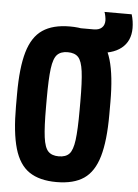

<svg xmlns="http://www.w3.org/2000/svg" viewBox="-57 -868 664 922"><g transform="rotate(5 275.0 -407.0)"><path d="M383 -626Q359 -626 335 -627.5Q311 -629 285 -632L298 -736H365Q390 -736 403.5 -748.5Q417 -761 417 -783Q417 -791 414.5 -804Q412 -817 409 -824H540Q545 -808 547.5 -791Q550 -774 550 -758Q550 -695 506.5 -660.5Q463 -626 383 -626ZM250 10Q168 10 118.5 -23.5Q69 -57 47 -133Q25 -209 25 -335V-395Q25 -522 47 -597.5Q69 -673 118.5 -706.5Q168 -740 250 -740Q333 -740 382 -706.5Q431 -673 453 -597.5Q475 -522 475 -395V-335Q475 -209 453 -133Q431 -57 382 -23.5Q333 10 250 10ZM250 -114Q284 -114 301 -132Q318 -150 324.5 -199.5Q331 -249 331 -345V-385Q331 -481 324.5 -530.5Q318 -580 301 -598Q284 -616 250 -616Q217 -616 199.5 -598Q182 -580 175.5 -530.5Q169 -481 169 -385V-345Q169 -249 175.5 -199.5Q182 -150 199.5 -132Q217 -114 250 -114Z"/></g></svg>

Font: M PLUS 1 Code
Style: Bold
Weight: 700
Designer: Coji Morishita
Foundry: UNDERFOREST DESIGN
Version: Version 1.002